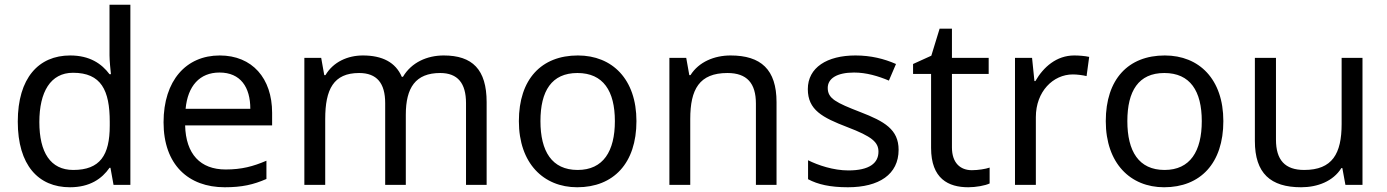

<svg xmlns="http://www.w3.org/2000/svg" viewBox="-20 -780 5853 810"><path d="M275 10C359 10 410 -26 442 -72H446L459 0H530V-760H442V-546C442 -526 446 -484 448 -467H442C409 -511 359 -546 276 -546C143 -546 55 -451 55 -267C55 -83 142 10 275 10ZM289 -63C193 -63 146 -137 146 -265C146 -392 193 -473 288 -473C407 -473 443 -399 443 -266V-250C443 -125 402 -63 289 -63Z M928 10C1001 10 1049 -1 1104 -25V-102C1048 -78 1000 -65 932 -65C825 -65 764 -130 761 -251H1128V-304C1128 -450 1044 -546 907 -546C765 -546 670 -440 670 -264C670 -85 775 10 928 10ZM763 -321C772 -417 822 -474 906 -474C995 -474 1036 -412 1036 -321Z M1264 0H1352V-278C1352 -403 1387 -472 1495 -472C1570 -472 1605 -429 1605 -345V0H1692V-296C1692 -410 1733 -472 1837 -472C1911 -472 1946 -429 1946 -345V0H2033V-349C2033 -487 1973 -546 1852 -546C1782 -546 1716 -517 1680 -456H1675C1649 -517 1593 -546 1511 -546C1447 -546 1386 -519 1353 -463H1348L1335 -536H1264Z M2415 10C2568 10 2665 -91 2665 -269C2665 -446 2563 -546 2418 -546C2264 -546 2169 -446 2169 -269C2169 -91 2273 10 2415 10ZM2417 -63C2308 -63 2260 -142 2260 -269C2260 -396 2307 -472 2416 -472C2525 -472 2574 -396 2574 -269C2574 -142 2525 -63 2417 -63Z M2804 0H2892V-278C2892 -403 2930 -472 3049 -472C3131 -472 3169 -429 3169 -343V0H3256V-349C3256 -487 3190 -546 3062 -546C2994 -546 2928 -519 2893 -463H2888L2875 -536H2804Z M3557 10C3688 10 3771 -44 3771 -148C3771 -234 3711 -268 3610 -307C3507 -347 3472 -364 3472 -409C3472 -449 3511 -474 3583 -474C3635 -474 3685 -459 3730 -440L3760 -510C3710 -532 3654 -546 3589 -546C3469 -546 3388 -495 3388 -404C3388 -316 3450 -284 3554 -244C3659 -204 3686 -180 3686 -140C3686 -92 3648 -61 3559 -61C3496 -61 3431 -83 3389 -104V-24C3430 -2 3482 10 3557 10Z M4065 10C4097 10 4136 3 4155 -6V-73C4138 -67 4106 -62 4080 -62C4031 -62 3996 -93 3996 -158V-468H4151V-536H3996V-659H3944L3909 -545L3832 -510V-468H3908V-156C3908 -26 3981 10 4065 10Z M4262 0H4350V-286C4350 -394 4423 -466 4506 -466C4524 -466 4547 -463 4564 -459L4575 -540C4557 -544 4532 -546 4512 -546C4437 -546 4382 -497 4348 -438H4344L4334 -536H4262Z M4891 10C5044 10 5141 -91 5141 -269C5141 -446 5039 -546 4894 -546C4740 -546 4645 -446 4645 -269C4645 -91 4749 10 4891 10ZM4893 -63C4784 -63 4736 -142 4736 -269C4736 -396 4783 -472 4892 -472C5001 -472 5050 -396 5050 -269C5050 -142 5001 -63 4893 -63Z M5469 10C5538 10 5604 -15 5639 -71H5643L5656 0H5728V-536H5640V-257C5640 -132 5601 -63 5482 -63C5401 -63 5363 -105 5363 -191V-536H5274V-185C5274 -49 5340 10 5469 10Z"/></svg>

Font: Noto Sans Math
Style: Regular
Weight: 400
Designer: Monotype Design Team, Delve Withrington, Jeff Kellem
Foundry: Monotype Imaging Inc., Delve Fonts LLC
Version: Version 3.000